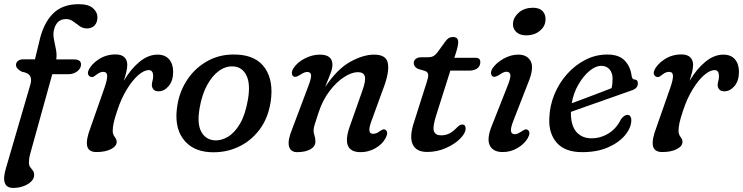

<svg xmlns="http://www.w3.org/2000/svg" viewBox="-25 -736 3645 942"><path d="M53.5 -417Q53.5 -429.5 63.2 -437.2Q73 -445 89 -445H146.5L167 -529Q186 -618.5 232.8 -667Q279.5 -715.5 361 -715.5Q408.5 -715.5 430.8 -696.2Q453 -677 453 -651Q453 -626 439 -611.2Q425 -596.5 402 -596.5Q381.5 -596.5 365.5 -608Q349.5 -619.5 334 -631Q318.5 -642.5 299 -642.5Q251 -642.5 239 -586Q235 -565.5 239.8 -542Q244.5 -518.5 249.5 -493.5Q254.5 -468.5 251 -444.5H337Q372.5 -444.5 372.5 -420Q372.5 -400.5 354.2 -386.2Q336 -372 311.5 -372H231.5L123 19.5Q119.5 32 118.2 42.5Q117 53 117 63Q117 76 123.5 84.2Q130 92.5 136.2 101Q142.5 109.5 142.5 122.5Q142.5 140.5 127.5 155Q112.5 169.5 89 177.8Q65.5 186 40 186Q-25 186 4.5 88L123.5 -319.5Q132 -348 122.5 -363.5Q113 -379 82.5 -384Q53.5 -399 53.5 -417Z M422 -358.5Q414.5 -359.5 409 -367.8Q403.5 -376 409 -390Q422 -420.5 459 -444.8Q496 -469 542 -469Q571 -469 585.2 -455.2Q599.5 -441.5 599.5 -417.5Q599.5 -402 594.5 -381.8Q589.5 -361.5 582.5 -339.5Q617 -398 659.8 -433Q702.5 -468 748 -468Q785 -468 804.8 -445Q824.5 -422 824.5 -383.5Q824.5 -340 802.8 -314Q781 -288 752.5 -288Q735.5 -288 727.8 -297.5Q720 -307 720 -318.5Q720 -328.5 723.2 -339.2Q726.5 -350 726.5 -363.5Q726.5 -376 721.5 -384Q716.5 -392 705 -392Q681.5 -392 652.8 -366.8Q624 -341.5 596.8 -296.8Q569.5 -252 550.5 -194Q537.5 -156 532.8 -133.5Q528 -111 528 -93.5Q528 -77 537.8 -64.5Q547.5 -52 547.5 -40.5Q547.5 -18.5 519.2 -4.2Q491 10 448.5 10Q408.5 10 402.5 -20.5Q396.5 -51 419 -109.5L487.5 -305Q501.5 -345 500.8 -364.2Q500 -383.5 481 -383.5Q466 -383.5 448 -369.5Q441.5 -364 435 -360.2Q428.5 -356.5 422 -358.5Z M1141 -468Q1233.5 -463 1275.8 -400.8Q1318 -338.5 1303 -237Q1290.5 -155 1246.8 -98Q1203 -41 1139.5 -13Q1076 15 1003.5 10.5Q916 5 872 -56.5Q828 -118 845.5 -221.5Q857 -291 896.2 -348.5Q935.5 -406 997.8 -439.2Q1060 -472.5 1141 -468ZM1026.5 -47.5Q1058.5 -45 1091.8 -64Q1125 -83 1151.8 -127.8Q1178.5 -172.5 1191.5 -248Q1204.5 -325 1184 -366Q1163.5 -407 1121.5 -410Q1084 -413 1050 -388.8Q1016 -364.5 990.8 -317.8Q965.5 -271 954.5 -206.5Q941 -129.5 962.2 -90.2Q983.5 -51 1026.5 -47.5Z M1415 -361Q1407.5 -366 1407 -377.2Q1406.5 -388.5 1415 -401.5Q1434.5 -431 1471 -449.5Q1507.5 -468 1544 -468Q1606 -468 1606 -418.5Q1606 -400 1596.2 -374.8Q1586.5 -349.5 1570 -308.5Q1629 -397 1693 -432.5Q1757 -468 1810.5 -468Q1871 -468 1878.2 -424.8Q1885.5 -381.5 1857.5 -307L1797 -141Q1774 -79.5 1805 -79.5Q1813 -79.5 1820.8 -82.2Q1828.5 -85 1839.5 -93Q1847.5 -98.5 1853.8 -100.8Q1860 -103 1867 -98.5Q1882 -87.5 1867 -58.5Q1850.5 -28 1816.8 -8.8Q1783 10.5 1744.5 10.5Q1646 10.5 1691.5 -117L1753 -291.5Q1770.5 -340 1765 -361Q1759.5 -382 1730.5 -382Q1701 -382 1663.5 -358Q1626 -334 1592 -289.5Q1558 -245 1538 -184Q1523.5 -140.5 1518.5 -123.5Q1513.5 -106.5 1513.5 -95.5Q1513.5 -84.5 1518 -71Q1522.5 -57.5 1522.5 -41.5Q1522.5 -17.5 1497.8 -3.5Q1473 10.5 1433 10.5Q1400.5 10.5 1393 -17.8Q1385.5 -46 1407 -99L1487 -311.5Q1503 -352.5 1501.2 -367.8Q1499.5 -383 1482 -383Q1468.5 -383 1446 -368Q1436.5 -362 1429 -359.8Q1421.5 -357.5 1415 -361Z M2061.5 -387.5 2026 -398Q2005 -408 2005 -427Q2005 -439.5 2015 -447.2Q2025 -455 2041 -455H2074.5Q2089.5 -455 2099.5 -459.8Q2109.5 -464.5 2120 -477.5L2161.5 -534.5Q2168 -543.5 2176.5 -549Q2185 -554.5 2197.5 -554.5Q2223 -554.5 2223 -529.5Q2223 -512 2212.5 -478.5L2204 -452.5H2309Q2331.5 -452.5 2331.5 -431Q2331.5 -411.5 2316.5 -400.5Q2301.5 -389.5 2276.5 -389.5H2184.5L2115 -170Q2096.5 -111.5 2104.2 -91.8Q2112 -72 2138.5 -72Q2161.5 -72 2179.8 -81.2Q2198 -90.5 2218 -111.5Q2227 -120 2231.8 -122.5Q2236.5 -125 2243 -125Q2259.5 -125 2259.5 -105.5Q2259.5 -82.5 2232.5 -55.5Q2205.5 -28.5 2162.2 -9.5Q2119 9.5 2071 9.5Q2016 9.5 1999.2 -29Q1982.5 -67.5 2008 -142L2066 -324.5Q2076 -353.5 2076 -367.2Q2076 -381 2061.5 -387.5Z M2557 -562.5Q2524 -562.5 2506.5 -580.5Q2489 -598.5 2492 -624Q2495.5 -653.5 2522.2 -675.8Q2549 -698 2590 -698Q2623 -698 2638.8 -679.5Q2654.5 -661 2651 -633.5Q2648.5 -604.5 2622 -583.5Q2595.5 -562.5 2557 -562.5ZM2494.5 -145.5Q2479.5 -107.5 2482 -92.5Q2484.5 -77.5 2501.5 -77.5Q2513.5 -77.5 2536 -92.5Q2544 -98 2550.8 -100.5Q2557.5 -103 2564.5 -98.5Q2580.5 -87 2564 -57.5Q2548 -30 2514.5 -10Q2481 10 2441.5 10Q2394 10 2378 -22.5Q2362 -55 2388 -119L2464 -311.5Q2481 -352.5 2479 -368.2Q2477 -384 2459.5 -384Q2452 -384 2443 -379.8Q2434 -375.5 2423.5 -368Q2414 -362.5 2406.5 -360Q2399 -357.5 2392.5 -361Q2384.5 -366 2384 -377.2Q2383.5 -388.5 2392 -401.5Q2410.5 -428.5 2446 -448.2Q2481.5 -468 2517.5 -468Q2562 -468 2579 -435.2Q2596 -402.5 2567.5 -333Z M3072.5 -147Q3072.5 -111 3043.2 -74.5Q3014 -38 2960 -13.8Q2906 10.5 2831.5 10.5Q2747.5 10.5 2707 -35.2Q2666.5 -81 2670 -156Q2672 -217.5 2695.2 -273.5Q2718.5 -329.5 2758 -373.5Q2797.5 -417.5 2848 -443Q2898.5 -468.5 2955 -468.5Q3011.5 -468.5 3040 -438.8Q3068.5 -409 3074 -363Q3077 -346.5 3087.5 -346Q3104.5 -345.5 3104.5 -326.5Q3104.5 -301.5 3071.5 -291.5Q3041.5 -281 3002.2 -267Q2963 -253 2921.5 -238.5Q2880 -224 2841.8 -210.5Q2803.5 -197 2776 -187Q2775 -121 2802.5 -89.2Q2830 -57.5 2877 -57.5Q2922 -57.5 2960.8 -81.5Q2999.5 -105.5 3021.5 -150.5Q3037.5 -172.5 3053.5 -172.5Q3063 -172.5 3067.8 -165Q3072.5 -157.5 3072.5 -147ZM2924.5 -413Q2897 -413 2866.8 -387.8Q2836.5 -362.5 2812.5 -320.8Q2788.5 -279 2780 -229.5Q2807.5 -239.5 2842.2 -252.5Q2877 -265.5 2912 -279Q2947 -292.5 2975.5 -303.5Q2980.5 -322 2980.5 -349.5Q2980.5 -378.5 2965.5 -395.8Q2950.5 -413 2924.5 -413Z M3198 -358.5Q3190.5 -359.5 3185 -367.8Q3179.5 -376 3185 -390Q3198 -420.5 3235 -444.8Q3272 -469 3318 -469Q3347 -469 3361.2 -455.2Q3375.5 -441.5 3375.5 -417.5Q3375.5 -402 3370.5 -381.8Q3365.5 -361.5 3358.5 -339.5Q3393 -398 3435.8 -433Q3478.5 -468 3524 -468Q3561 -468 3580.8 -445Q3600.5 -422 3600.5 -383.5Q3600.5 -340 3578.8 -314Q3557 -288 3528.5 -288Q3511.5 -288 3503.8 -297.5Q3496 -307 3496 -318.5Q3496 -328.5 3499.2 -339.2Q3502.5 -350 3502.5 -363.5Q3502.5 -376 3497.5 -384Q3492.5 -392 3481 -392Q3457.5 -392 3428.8 -366.8Q3400 -341.5 3372.8 -296.8Q3345.5 -252 3326.5 -194Q3313.5 -156 3308.8 -133.5Q3304 -111 3304 -93.5Q3304 -77 3313.8 -64.5Q3323.5 -52 3323.5 -40.5Q3323.5 -18.5 3295.2 -4.2Q3267 10 3224.5 10Q3184.5 10 3178.5 -20.5Q3172.5 -51 3195 -109.5L3263.5 -305Q3277.5 -345 3276.8 -364.2Q3276 -383.5 3257 -383.5Q3242 -383.5 3224 -369.5Q3217.5 -364 3211 -360.2Q3204.5 -356.5 3198 -358.5Z"/></svg>

Font: Fraunces 9pt SuperSoft
Style: Italic
Weight: 400
Italic angle: -16°
Version: Version 1.000;[b76b70a41]